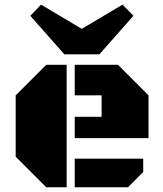

<svg xmlns="http://www.w3.org/2000/svg" viewBox="-20 -793 690 813"><path d="M175.8 0 46.4 -129.4V-389.2L175.8 -518.6H262.2V0ZM296.4 -208V-298.3H410.2V-389.2H296.4V-518.6H479.5L608.9 -389.2V-208ZM296.4 0V-121.1H586.4V-64.9L522 0ZM252.4 -563 108.4 -726.1 153.8 -773.4 326.2 -670.9 499 -773.4 544.9 -726.1 400.9 -563Z"/></svg>

Font: Black Ops One
Style: Regular
Weight: 400
Designer: James Grieshaber, Eben Sorkin
Foundry: Sorkin Type Co.
Version: Version 1.004; ttfautohint (v1.8.4.7-5d5b)